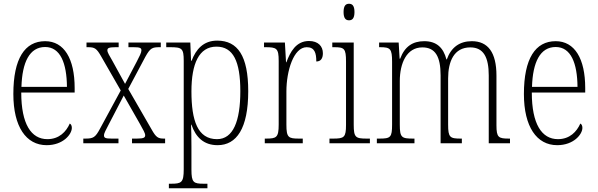

<svg xmlns="http://www.w3.org/2000/svg" viewBox="-20 -762 3178 1021"><path d="M228 10C316 10 362 -48 362 -82C362 -95 357 -102 351 -105C332 -62 295 -22 232 -22C146 -22 93 -102 93 -270H377V-294C377 -450 321 -543 220 -543C112 -543 51 -451 51 -262C51 -88 119 10 228 10ZM336 -300H94C98 -431 137 -512 220 -512C301 -512 335 -426 336 -300Z M423 0H610V-25H574C540 -25 533 -29 533 -42C533 -55 544 -72 558 -100L638 -254L723 -105C742 -71 752 -54 752 -43C752 -31 746 -25 708 -25H682V0H858V-25H852C821 -25 810 -31 786 -74L662 -289L753 -460C779 -507 790 -511 829 -511H835V-536H663V-511H690C725 -511 732 -507 732 -494C732 -482 722 -463 707 -434L645 -316L578 -438C562 -466 551 -483 551 -494C551 -505 556 -511 594 -511H611V-536H440V-511H449C484 -511 494 -504 518 -462L622 -281L512 -78C487 -31 476 -25 434 -25H423Z M878 239H1083V215H1064C1009 215 998 209 998 140V18C998 -34 997 -75 996 -99H998C1021 -32 1064 10 1137 10C1238 10 1300 -79 1300 -277C1300 -465 1244 -546 1135 -546C1062 -546 1022 -500 999 -439H996L992 -536H864V-511H884C948 -511 957 -505 957 -438V139C957 209 945 215 889 215H878ZM1134 -22C1031 -22 998 -121 998 -276C998 -423 1038 -514 1131 -514C1220 -514 1258 -436 1258 -277C1258 -118 1220 -22 1134 -22Z M1388 0H1590V-25H1571C1514 -25 1503 -30 1503 -99V-276C1503 -384 1541 -511 1611 -511C1653 -511 1662 -481 1662 -435C1687 -435 1697 -453 1697 -479C1697 -516 1672 -544 1623 -544C1554 -544 1523 -485 1503 -431H1501L1495 -536H1384V-511H1390C1451 -511 1462 -506 1462 -438V-100C1462 -30 1450 -25 1394 -25H1388Z M1836 -654C1853 -654 1865 -664 1865 -698C1865 -732 1853 -742 1836 -742C1819 -742 1807 -732 1807 -698C1807 -664 1819 -654 1836 -654ZM1732 0H1947V-25H1930C1871 -25 1861 -31 1861 -99V-536H1747V-511H1757C1811 -511 1820 -504 1820 -435V-98C1820 -31 1810 -25 1751 -25H1732Z M1984 0H2184V-25H2177C2116 -25 2106 -30 2106 -99V-331C2106 -425 2142 -510 2226 -510C2295 -510 2323 -461 2323 -361V0H2436V-25H2430C2373 -25 2363 -31 2363 -99V-345C2363 -435 2394 -510 2481 -510C2552 -510 2579 -456 2579 -361V0H2692V-25H2688C2631 -25 2620 -30 2620 -96V-360C2620 -483 2575 -543 2489 -543C2425 -543 2379 -511 2356 -446H2354C2338 -508 2302 -543 2236 -543C2175 -543 2132 -515 2108 -450H2105L2100 -536H1996V-511H2001C2056 -511 2065 -503 2065 -433V-100C2065 -31 2057 -25 1997 -25H1984Z M2943 10C3031 10 3077 -48 3077 -82C3077 -95 3072 -102 3066 -105C3047 -62 3010 -22 2947 -22C2861 -22 2808 -102 2808 -270H3092V-294C3092 -450 3036 -543 2935 -543C2827 -543 2766 -451 2766 -262C2766 -88 2834 10 2943 10ZM3051 -300H2809C2813 -431 2852 -512 2935 -512C3016 -512 3050 -426 3051 -300Z"/></svg>

Font: Noto Serif Devanagari Condensed ExtraLight
Style: Regular
Weight: 200
Width: 3
Designer: Universal Thirst, Indian Type Foundry and the Monotype Design Team
Foundry: Monotype Imaging Inc.
Version: Version 2.004